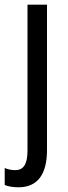

<svg xmlns="http://www.w3.org/2000/svg" viewBox="-46 -557 291 817"><path d="M32 240C114 240 154 185 154 81V-537H71V84C71 143 53 167 19 167C3 167 -11 164 -26 158V230C-13 236 9 240 32 240Z"/></svg>

Font: Noto Sans Gurmukhi UI Condensed
Style: Regular
Weight: 400
Width: 3
Designer: Jelle Bosma - Monotype Design Team
Foundry: Monotype Imaging Inc.
Version: Version 2.004